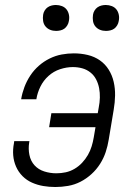

<svg xmlns="http://www.w3.org/2000/svg" viewBox="-20 -742 540 770"><path d="M202 8Q177 8 153.5 4Q130 0 108.5 -9.5Q87 -19 70.5 -35.5Q54 -52 44.5 -73.5Q35 -95 33 -119Q31 -143 36 -168L37 -176H98L97 -170Q93 -145 98 -120.5Q103 -96 118.5 -79Q134 -62 157.5 -54.5Q181 -47 206 -47Q225 -47 243.5 -51Q262 -55 279 -65Q296 -75 309.5 -89.5Q323 -104 332.5 -120.5Q342 -137 347.5 -155Q353 -173 356 -191L363 -232H177L186 -288H372L376 -311Q380 -331 380.5 -350.5Q381 -370 377.5 -388.5Q374 -407 365.5 -423.5Q357 -440 342.5 -451.5Q328 -463 310 -468Q292 -473 272 -473Q247 -473 221 -464.5Q195 -456 174.5 -437.5Q154 -419 142 -394.5Q130 -370 126 -345V-344H65V-345Q69 -369 78 -393Q87 -417 101.5 -439Q116 -461 136 -478.5Q156 -496 179.5 -507.5Q203 -519 227.5 -523.5Q252 -528 276 -528Q305 -528 332 -521.5Q359 -515 380.5 -500Q402 -485 416 -462.5Q430 -440 436 -413.5Q442 -387 441.5 -359Q441 -331 436 -302L416 -182Q412 -157 404 -132.5Q396 -108 381.5 -85Q367 -62 346.5 -43.5Q326 -25 302.5 -13Q279 -1 253 3.5Q227 8 202 8ZM405 -618Q392 -618 381 -622.5Q370 -627 362.5 -636Q355 -645 353 -657.5Q351 -670 353 -683Q354 -691 359 -699.5Q364 -708 371.5 -713Q379 -718 387.5 -720Q396 -722 404 -722Q417 -722 428.5 -717.5Q440 -713 447 -704Q454 -695 456.5 -682.5Q459 -670 456 -657Q455 -649 450 -640.5Q445 -632 438 -627Q431 -622 422 -620Q413 -618 405 -618ZM205 -618Q192 -618 181 -622.5Q170 -627 162.5 -636Q155 -645 153 -657.5Q151 -670 153 -683Q154 -691 159 -699.5Q164 -708 171.5 -713Q179 -718 187.5 -720Q196 -722 204 -722Q217 -722 228.5 -717.5Q240 -713 247 -704Q254 -695 256.5 -682.5Q259 -670 256 -657Q255 -649 250 -640.5Q245 -632 238 -627Q231 -622 222 -620Q213 -618 205 -618Z"/></svg>

Font: Iosevka Light
Style: Italic
Weight: 300
Italic angle: -9°
Monospace: yes
Designer: Belleve Invis
Foundry: Belleve Invis
Version: Version 32.5.0; ttfautohint (v1.8.4)